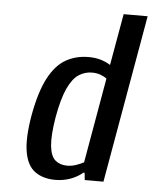

<svg xmlns="http://www.w3.org/2000/svg" viewBox="-52 -743 634 797"><g transform="rotate(5 265.5 -345.0)"><path d="M208 10Q157 10 123.5 -14Q90 -38 80 -95Q70 -152 87 -250Q105 -348 135 -405Q165 -462 207 -486Q249 -510 302 -510Q331 -510 353.5 -503Q376 -496 393 -485L431 -700H531L408 0H330L327 -30H322Q301 -12 271.5 -1Q242 10 208 10ZM252 -53Q271 -53 289.5 -59.5Q308 -66 321 -73L383 -427Q374 -435 357.5 -441Q341 -447 322 -447Q292 -447 266.5 -430.5Q241 -414 221 -371Q201 -328 187 -250Q174 -172 178.5 -129Q183 -86 202.5 -69.5Q222 -53 252 -53Z"/></g></svg>

Font: Cuprum Medium
Style: Italic
Weight: 500
Italic angle: -10°
Version: Version 3.000